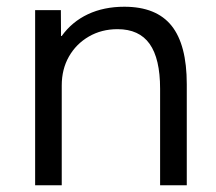

<svg xmlns="http://www.w3.org/2000/svg" viewBox="-20 -550 642 570"><path d="M84.3 0V-520H160.7L161.2 -443.1H163.2Q193.7 -485.5 241.1 -507.8Q288.5 -530 349.1 -530Q444.1 -530 489.3 -473.6Q534.5 -417.1 534.5 -300V0H455.3V-286.4Q455.3 -375.9 424.2 -419.7Q393.2 -463.4 329 -463.4Q281.4 -463.4 243.7 -441.5Q206 -419.6 184.6 -382Q163.3 -344.5 163.3 -296.4V0Z"/></svg>

Font: M PLUS 2 Thin
Style: Regular
Weight: 100
Designer: Coji Morishita
Foundry: UNDERFOREST DESIGN
Version: Version 1.001